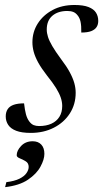

<svg xmlns="http://www.w3.org/2000/svg" viewBox="-34 -523 414 770"><path d="M62.5 -108.5Q65.5 -82 70 -65Q74.5 -48 83 -36.5Q91.5 -25 101.2 -21.2Q111 -17.5 122.5 -17.5Q151.5 -17.5 172.2 -27Q193 -36.5 204.2 -54.5Q215.5 -72.5 215.5 -98Q215.5 -114 209.8 -131.2Q204 -148.5 190.8 -170Q177.5 -191.5 154.5 -220Q132 -249 119.2 -272.2Q106.5 -295.5 101.2 -315.2Q96 -335 96 -353.5Q96 -395 117.5 -428.8Q139 -462.5 176.8 -482.8Q214.5 -503 264.5 -503Q300 -503 321 -494.8Q342 -486.5 351 -472.2Q360 -458 360 -439Q360 -424.5 353.2 -414.2Q346.5 -404 331.8 -398.2Q317 -392.5 292 -392.5Q292.5 -420 289 -435.8Q285.5 -451.5 277.5 -461Q270 -471 260 -475Q250 -479 236 -479Q198.5 -479 176 -459.8Q153.5 -440.5 153.5 -404.5Q153.5 -390.5 158.5 -374.8Q163.5 -359 175.8 -338Q188 -317 210.5 -286.5Q233 -257 245.8 -233.2Q258.5 -209.5 264 -189.8Q269.5 -170 269.5 -151Q269.5 -104.5 246 -68Q222.5 -31.5 181.8 -10.8Q141 10 89.5 10Q53 10 31 1.5Q9 -7 -1 -22Q-11 -37 -11 -56Q-11 -73.5 -3.2 -85.2Q4.5 -97 21 -102.8Q37.5 -108.5 62.5 -108.5ZM33 99.5Q33 81 50.8 62.2Q68.5 43.5 97 43.5Q119 43.5 131.5 56.8Q144 70 144 94Q144 116.5 128.2 145.5Q112.5 174.5 78 197.8Q43.5 221 -13.5 227.5L-8.5 207.5Q24 203.5 43.8 193.8Q63.5 184 72.2 171.2Q81 158.5 81 146.5Q81 131 69 123.8Q57 116.5 45 111.8Q33 107 33 99.5Z"/></svg>

Font: Newsreader 60pt
Style: Italic
Weight: 400
Italic angle: -17°
Designer: Hugues Gentile
Foundry: Production Type
Version: Version 1.003